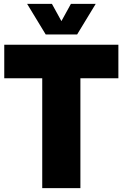

<svg xmlns="http://www.w3.org/2000/svg" viewBox="-20 -971 633 991"><path d="M198 0V-567H2V-740H591V-567H395V0ZM216 -793 120 -951H248L297 -862L346 -951H474L378 -793Z"/></svg>

Font: Encode Sans Condensed Black
Style: Regular
Weight: 900
Width: 3
Designer: Multiple Designers
Foundry: Impallari Type
Version: Version 3.000; ttfautohint (v1.8.3) -l 8 -r 50 -G 200 -x 14 